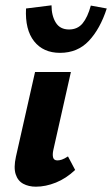

<svg xmlns="http://www.w3.org/2000/svg" viewBox="-20 -695 422 723"><path d="M115 8Q88 8 67.5 -3Q47 -14 39 -39Q31 -64 40 -105L112 -424H247L181 -131Q177 -113 180 -102Q183 -91 196 -91Q204 -91 213 -94Q222 -97 236 -106L263 -55Q229 -23 190.5 -7.5Q152 8 115 8ZM206 -496Q143 -496 108.5 -539.5Q74 -583 78 -663L174 -675Q174 -636 190 -610Q206 -584 240 -584Q272 -584 291 -607Q310 -630 322 -674L382 -663Q357 -586 314.5 -541Q272 -496 206 -496Z"/></svg>

Font: Ysabeau Infant ExtraBold
Style: Italic
Weight: 800
Italic angle: -12°
Designer: Christian Thalmann (Catharsis Fonts)
Version: Version 2.001;gftools[0.9.30]; featfreeze: ss01,ss02,lnum